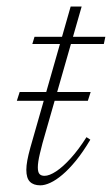

<svg xmlns="http://www.w3.org/2000/svg" viewBox="-20 -546 336 576"><path d="M30.5 -243.5 39 -270H252L243.5 -243.5ZM77 -414 83.5 -435.5H296L291.5 -414ZM93.5 -44Q93.5 -29.5 98.5 -24Q103.5 -18.5 113.5 -18.5Q128 -18.5 148.5 -32Q169 -45.5 192.5 -71.5Q216 -97.5 239.5 -134.5L251 -127Q229 -90 207.8 -64Q186.5 -38 167.2 -21.8Q148 -5.5 131.2 2.2Q114.5 10 101 10Q80.5 10 69.8 -0.8Q59 -11.5 59 -36.5Q59 -49 62 -65.2Q65 -81.5 71 -103L192 -526.5H225L107.5 -116.5Q103 -99.5 99.8 -85.8Q96.5 -72 95 -61.8Q93.5 -51.5 93.5 -44Z"/></svg>

Font: Newsreader 24pt ExtraLight
Style: Italic
Weight: 250
Italic angle: -17°
Designer: Hugues Gentile
Foundry: Production Type
Version: Version 1.003